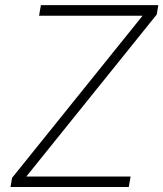

<svg xmlns="http://www.w3.org/2000/svg" viewBox="-20 -748 653 768"><path d="M22 0 28.3 -36.6 550.3 -685.1H136.2L143.6 -727.5H613.3L606.9 -689.9L85.4 -42H502.4L495.1 0Z"/></svg>

Font: Inter 17pt ExtraLight
Style: Italic
Weight: 250
Italic angle: -9.3988°
Version: Version 4.001;git-66647c0bb